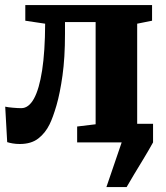

<svg xmlns="http://www.w3.org/2000/svg" viewBox="-20 -574 670 774"><path d="M409 180 470.5 0V-75H597V0Q581 29 560.5 63Q540 97 521 128.2Q502 159.5 490.5 180ZM59.5 6.5Q44 6.5 31.2 4.2Q18.5 2 9 -1L1 -144Q11.5 -141.5 31.5 -139.8Q51.5 -138 66 -138Q95.5 -138 116.8 -176.2Q138 -214.5 149.8 -290.2Q161.5 -366 162 -478.5L82 -490.5V-553.5H593V-490.5L533 -478.5V-73L595 -64V0H291V-64L365.5 -73V-485H242V-437Q242 -341.5 232 -270Q222 -198.5 207.8 -149.5Q193.5 -100.5 180 -73Q163 -38 134.5 -15.8Q106 6.5 59.5 6.5Z"/></svg>

Font: Merriweather 24pt Black
Style: Regular
Weight: 900
Designer: Eben Sorkin
Foundry: Eben Sorkin
Version: Version 2.100